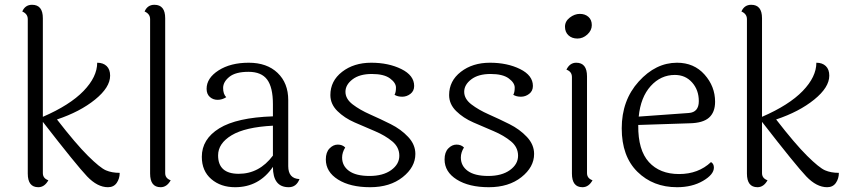

<svg xmlns="http://www.w3.org/2000/svg" viewBox="-20 -774 3555 802"><path d="M159 -698V-286Q272 -335 329 -394Q386 -453 386 -512Q411 -512 425.5 -498Q440 -484 440 -458Q440 -409 377 -358Q314 -307 218 -275Q297 -173 347.5 -123Q398 -73 422.5 -62.5Q447 -52 480 -52Q480 -28 467.5 -10Q455 8 431 8Q387 8 344 -37Q301 -82 159 -265V-51Q159 -29 182 -21Q166 8 140 8Q96 8 96 -49V-694Q96 -716 73 -726Q85 -754 114 -754Q159 -754 159 -698Z M670 -698V-51Q670 -29 693 -21Q677 8 651 8Q607 8 607 -49V-694Q607 -716 584 -726Q596 -754 625 -754Q670 -754 670 -698Z M891 -125Q891 -48 977 -48Q1063 -48 1120 -124V-249Q1004 -243 947.5 -209Q891 -175 891 -125ZM1184 -356V-80Q1184 -28 1231 -26Q1218 8 1186 8Q1120 8 1120 -77Q1062 8 962 8Q902 8 862.5 -26Q823 -60 823 -119Q823 -193 896 -238Q969 -283 1120 -288V-339Q1120 -409 1096 -441.5Q1072 -474 1018 -474Q964 -474 938 -453Q912 -432 912 -406.5Q912 -381 925 -368Q908 -357 889 -357Q870 -357 856.5 -369Q843 -381 843 -403Q843 -448 893 -480Q943 -512 1019 -512Q1095 -512 1139.5 -469.5Q1184 -427 1184 -356Z M1710 -415Q1710 -394 1694.5 -382Q1679 -370 1660 -370Q1641 -370 1628 -378Q1634 -388 1634 -408Q1634 -428 1609 -446.5Q1584 -465 1533 -465Q1482 -465 1452.5 -442.5Q1423 -420 1423 -390.5Q1423 -361 1453 -338Q1483 -315 1526 -296Q1569 -277 1612 -255.5Q1655 -234 1685 -202Q1715 -170 1715 -131Q1715 -76 1662 -34Q1609 8 1526 8Q1443 8 1392 -24Q1341 -56 1341 -108Q1341 -138 1356.5 -154Q1372 -170 1391 -170Q1410 -170 1422 -158Q1409 -137 1409 -116Q1409 -81 1438 -60Q1467 -39 1523.5 -39Q1580 -39 1614 -63.5Q1648 -88 1648 -123.5Q1648 -159 1618.5 -183.5Q1589 -208 1546.5 -226Q1504 -244 1461.5 -262.5Q1419 -281 1389.5 -310Q1360 -339 1360 -377Q1360 -436 1409 -474Q1458 -512 1530.5 -512Q1603 -512 1656.5 -485.5Q1710 -459 1710 -415Z M2206 -415Q2206 -394 2190.5 -382Q2175 -370 2156 -370Q2137 -370 2124 -378Q2130 -388 2130 -408Q2130 -428 2105 -446.5Q2080 -465 2029 -465Q1978 -465 1948.5 -442.5Q1919 -420 1919 -390.5Q1919 -361 1949 -338Q1979 -315 2022 -296Q2065 -277 2108 -255.5Q2151 -234 2181 -202Q2211 -170 2211 -131Q2211 -76 2158 -34Q2105 8 2022 8Q1939 8 1888 -24Q1837 -56 1837 -108Q1837 -138 1852.5 -154Q1868 -170 1887 -170Q1906 -170 1918 -158Q1905 -137 1905 -116Q1905 -81 1934 -60Q1963 -39 2019.5 -39Q2076 -39 2110 -63.5Q2144 -88 2144 -123.5Q2144 -159 2114.5 -183.5Q2085 -208 2042.5 -226Q2000 -244 1957.5 -262.5Q1915 -281 1885.5 -310Q1856 -339 1856 -377Q1856 -436 1905 -474Q1954 -512 2026.5 -512Q2099 -512 2152.5 -485.5Q2206 -459 2206 -415Z M2402 -716Q2424 -716 2438 -703.5Q2452 -691 2452 -669Q2452 -647 2433.5 -630Q2415 -613 2392 -613Q2369 -613 2354.5 -626.5Q2340 -640 2340 -662.5Q2340 -685 2360 -700.5Q2380 -716 2402 -716ZM2432 -455V-51Q2432 -29 2455 -21Q2439 8 2413 8Q2369 8 2369 -49V-452Q2369 -475 2346 -483Q2360 -512 2387 -512Q2432 -512 2432 -455Z M2857 -302Q2899 -305 2899 -351.5Q2899 -398 2871 -429.5Q2843 -461 2799 -461Q2740 -461 2698 -414.5Q2656 -368 2648 -287ZM2950 -97Q2962 -90 2962 -74Q2962 -45 2916.5 -18.5Q2871 8 2808 8Q2708 8 2642.5 -56.5Q2577 -121 2577 -238Q2577 -355 2648 -433.5Q2719 -512 2808 -512Q2879 -512 2923 -462.5Q2967 -413 2967 -349Q2967 -305 2941.5 -282.5Q2916 -260 2860 -259L2646 -252V-250Q2645 -147 2690.5 -97Q2736 -47 2816.5 -47Q2897 -47 2950 -97Z M3163 -698V-286Q3276 -335 3333 -394Q3390 -453 3390 -512Q3415 -512 3429.5 -498Q3444 -484 3444 -458Q3444 -409 3381 -358Q3318 -307 3222 -275Q3301 -173 3351.5 -123Q3402 -73 3426.5 -62.5Q3451 -52 3484 -52Q3484 -28 3471.5 -10Q3459 8 3435 8Q3391 8 3348 -37Q3305 -82 3163 -265V-51Q3163 -29 3186 -21Q3170 8 3144 8Q3100 8 3100 -49V-694Q3100 -716 3077 -726Q3089 -754 3118 -754Q3163 -754 3163 -698Z"/></svg>

Font: Laila Light
Style: Regular
Weight: 300
Designer: Hitesh Malaviya
Foundry: Indian Type Foundry
Version: Version 1.302;PS 1.0;hotconv 1.0.78;makeotf.lib2.5.61930; tt